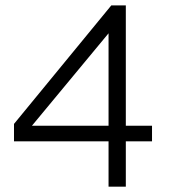

<svg xmlns="http://www.w3.org/2000/svg" viewBox="-20 -696 653 716"><path d="M449.2 -168.9V0H384.8V-168.9H32.2V-233.9L395 -675.8H449.2V-227.1H546.9V-168.9ZM384.8 -571.8 99.1 -227.1H384.8Z"/></svg>

Font: Clear Sans Light
Style: Regular
Weight: 300
Foundry: Intel Corporation
Version: Version 1.00